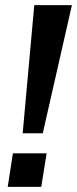

<svg xmlns="http://www.w3.org/2000/svg" viewBox="-20 -725 299 745"><path d="M68 -208 113 -705H259L146 -208ZM10 0 30 -130H161L140 0Z"/></svg>

Font: Nunito Sans 10pt Condensed
Style: Bold Italic
Weight: 700
Width: 3
Italic angle: -9°
Designer: Vernon Adams
Foundry: Vernon Adams
Version: Version 3.101;gftools[0.9.27]